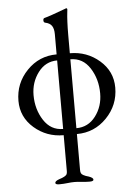

<svg xmlns="http://www.w3.org/2000/svg" viewBox="-61 -697 706 1013"><g transform="rotate(-5 292.5 -191.0)"><path d="M257 -382Q195 -382 156 -330Q117 -278 117 -210Q117 -135 154.5 -77Q192 -19 257 -19ZM327 -17Q390 -17 429 -68.5Q468 -120 468 -189Q468 -265 430.5 -323.5Q393 -382 327 -382ZM327 205Q327 215 330 221.5Q333 228 342 232.5Q351 237 354 238Q357 239 370 243Q393 251 393 261Q393 270 373 270H370Q350 270 329.5 267.5Q309 265 292 265Q275 265 254.5 267.5Q234 270 214 270H211Q191 270 191 261Q191 251 214 243Q247 233 254 221Q257 214 257 205V14Q167 14 101 -43.5Q35 -101 35 -187Q35 -280 99.5 -347Q164 -414 257 -414V-521Q257 -550 246.5 -565.5Q236 -581 211 -586Q203 -588 203 -599Q203 -609 210 -611Q235 -617 326 -651L327 -652H328Q334 -652 334 -645Q334 -642 332 -626.5Q330 -611 328.5 -580Q327 -549 327 -509V-414Q417 -414 483.5 -356.5Q550 -299 550 -213Q550 -120 485 -53Q420 14 327 14Z"/></g></svg>

Font: EB Garamond SC 12
Style: Regular
Weight: 400
Version: Version 0.016 ; ttfautohint (v0.97) -l 8 -r 50 -G 200 -x 0 -